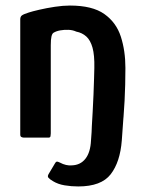

<svg xmlns="http://www.w3.org/2000/svg" viewBox="-20 -496 525 692"><path d="M66 0Q62 0 57.5 -2Q53 -4 53 -11Q53 -115 53 -218.5Q53 -322 53 -426Q53 -436 59 -440.5Q65 -445 84 -451Q96 -455 122 -461Q148 -467 177.5 -471.5Q207 -476 232 -476Q313 -476 356 -445.5Q399 -415 415.5 -364Q432 -313 432 -251Q432 -191 429 -132.5Q426 -74 420 -21Q418 -6 415 -3Q412 0 400 0Q383 0 365 0Q347 0 330 0Q318 0 314 -2Q310 -4 310 -17Q310 -20 311 -41.5Q312 -63 314 -93.5Q316 -124 317 -155.5Q318 -187 319 -213Q320 -239 320 -251Q321 -297 313.5 -324Q306 -351 291 -364.5Q276 -378 255 -382Q242 -388 226.5 -388.5Q211 -389 197 -386.5Q183 -384 173 -378Q168 -375 165.5 -364.5Q163 -354 163 -333Q163 -269 163 -185.5Q163 -102 163 -15Q163 -10 162 -5Q161 0 155 0Q132 0 110 0Q88 0 66 0ZM425 -74 419 10Q413 88 379 132Q345 176 262 176Q237 176 213 172Q189 168 171 157Q159 150 154.5 144.5Q150 139 156 130L178 93Q182 86 186 86.5Q190 87 196 90Q207 96 218 98.5Q229 101 239 100Q270 99 288 76Q306 53 308 10L314 -74Z"/></svg>

Font: Glory SemiBold
Style: Regular
Weight: 600
Designer: Robert Leuschke
Foundry: Robert Leuschke
Version: Version 1.011